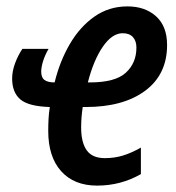

<svg xmlns="http://www.w3.org/2000/svg" viewBox="-20 -571 550 601"><path d="M284 10Q212 10 171.5 -35Q131 -80 131 -161Q131 -181 132 -199.5Q133 -218 136 -236Q69 -238 43.5 -260Q18 -282 18 -325Q18 -348 27 -372.5Q36 -397 50 -418H132Q120 -397 114.5 -378.5Q109 -360 109 -347Q109 -328 119.5 -320.5Q130 -313 151 -313Q167 -379 198.5 -433Q230 -487 275.5 -519Q321 -551 379 -551Q434 -551 468.5 -520Q503 -489 503 -430Q503 -338 434.5 -287Q366 -236 248 -236H239Q234 -204 234 -172Q234 -125 251.5 -100.5Q269 -76 308 -76Q338 -76 364.5 -84Q391 -92 421 -109V-26Q358 10 284 10ZM261 -313Q341 -313 374 -343.5Q407 -374 407 -422Q407 -443 396 -455Q385 -467 364 -467Q331 -467 302 -425Q273 -383 255 -313Z"/></svg>

Font: Noto Sans ExtraCondensed SemiBold
Style: Italic
Weight: 600
Width: 2
Italic angle: -12°
Designer: Monotype Design Team
Foundry: Monotype Imaging Inc.
Version: Version 2.013; ttfautohint (v1.8.4.7-5d5b)